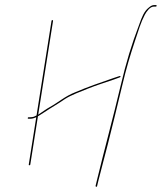

<svg xmlns="http://www.w3.org/2000/svg" viewBox="-20 -711 636 755"><path d="M596 -688C596.3 -690 595.4 -691 593.4 -691H585.4C579.4 -691 572.6 -687.7 564.9 -681C546.1 -666.2 537.8 -643.5 527.2 -614C497 -534.5 476.6 -468.2 454 -372.5C425.1 -249.8 389.5 -119.2 361.6 -4L355.8 20C355.3 23.6 361 25.3 361.7 21L367.5 -3C379.5 -52.5 388.4 -81.5 403.5 -142L430.9 -252C440.1 -288.7 449.7 -328.5 459.8 -371.5C477.4 -446 491.5 -492.2 511.5 -552.5C524.1 -590.4 534.1 -624.2 549.4 -653C556.6 -666.5 570.2 -685 584.5 -685H592.5C594.5 -685 595.7 -686 596 -688ZM122.6 -250 93.1 -64C92.8 -62 93.7 -61 95.7 -61C97.7 -61 98.8 -62 99.1 -64L129.2 -254C129.9 -254 130.6 -254.3 131.4 -255C138 -259 145.8 -264 154.8 -270C181.9 -288.2 208.5 -302.8 236 -322C259.6 -337.1 297.9 -351.4 327 -363C358.7 -375.7 394.9 -386.9 427 -398L451.5 -407C455.7 -408.3 454.4 -413.3 450.3 -412L426 -404C374.7 -386.4 323.6 -368.7 275.1 -348C235.5 -332.5 209.8 -308.6 175.9 -290C163.3 -283.1 142.5 -268.2 130.2 -260L188.6 -629C188.9 -631 188.1 -632 186.1 -632C184.1 -632 182.9 -631 182.6 -629L123.7 -257L112.9 -252C108.7 -250.7 104.3 -250 99.6 -250H92.6C90.6 -250 89.4 -249 89.1 -247C88.8 -245 89.6 -244 91.6 -244H98.6C107.1 -244 115.7 -246.8 122.6 -250Z"/></svg>

Font: Proton
Style: HlIt
Weight: 500
Version: Version 1.017